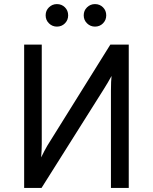

<svg xmlns="http://www.w3.org/2000/svg" viewBox="-20 -918 747 938"><path d="M98 0V-700H184V-213Q184 -200.5 183.2 -182.2Q182.5 -164 181 -149Q188 -163.5 196.2 -179.2Q204.5 -195 211 -206L519 -700H609V0H522V-475Q522 -500 522.8 -517.5Q523.5 -535 525 -547Q518.5 -534.5 507 -515.2Q495.5 -496 488 -484L183 0ZM444 -788Q421.5 -788 405.2 -804Q389 -820 389 -843Q389 -866.5 405.2 -882.2Q421.5 -898 444 -898Q467.5 -898 483.2 -882.2Q499 -866.5 499 -843Q499 -820 483.2 -804Q467.5 -788 444 -788ZM258 -788Q235.5 -788 219.2 -804Q203 -820 203 -843Q203 -866.5 219.2 -882.2Q235.5 -898 258 -898Q281.5 -898 297.2 -882.2Q313 -866.5 313 -843Q313 -820 297.2 -804Q281.5 -788 258 -788Z"/></svg>

Font: Overpass
Style: Regular
Weight: 400
Designer: Delve Withrington, Dave Bailey, Thomas Jockin
Foundry: Delve Fonts LLC
Version: Version 4.000